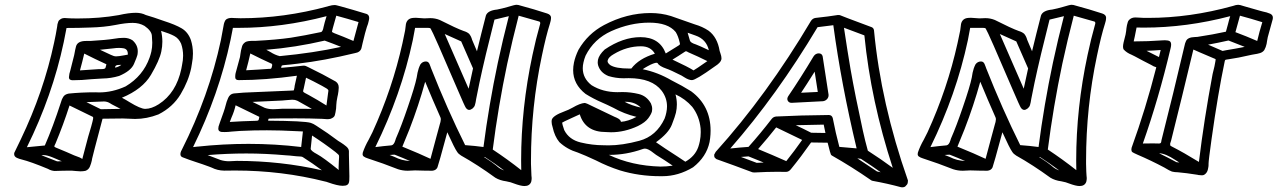

<svg xmlns="http://www.w3.org/2000/svg" viewBox="-20 -759 5383 809"><path d="M464.8 -474.1Q477.1 -476.1 487.8 -483.4H488.3L491.2 -485.8L481.4 -485.4Q466.8 -485.4 465.3 -477.5ZM316.9 -462.4 397.5 -467.8H407.7Q422.9 -467.8 424.6 -473.6Q426.3 -479.5 427.7 -485.4Q428.2 -487.3 428.2 -488.3Q380.9 -509.8 335 -533.2Q326.7 -497.6 316.9 -462.4ZM469.2 -521.5Q479.5 -521.5 502.9 -525.9Q512.2 -527.8 518.6 -528.8V-531.7Q518.6 -552.7 499.5 -555.7Q490.2 -557.1 481 -557.1Q469.7 -557.1 457 -555.2Q428.2 -551.8 401.4 -549.3L447.3 -527.8Q460 -521.5 469.2 -521.5ZM286.6 -420.9Q270.5 -420.9 270.5 -433.1V-433.6Q271 -440.9 272.5 -448.7Q273.9 -454.1 275.6 -459.5Q277.3 -464.8 292.5 -526.4L296.9 -549.3L300.3 -563.5Q306.6 -586.4 342.3 -586.4H360.4Q427.7 -590.3 460.4 -595.7Q481.4 -599.6 502 -599.6Q522 -599.6 538.1 -589.4Q560.5 -569.8 560.5 -543Q560.5 -535.6 559.1 -527.8Q557.1 -518.6 544.4 -489.3Q531.7 -460 481.9 -439Q447.8 -428.7 411.6 -428.2Q406.7 -428.2 365.2 -425.3Q325.2 -420.9 286.6 -420.9ZM326.7 -88.9Q339.4 -135.7 351.6 -183.1Q367.7 -236.3 369.6 -246.1Q370.6 -249.5 372.1 -257.3Q372.6 -260.3 372.6 -262.2Q372.6 -265.6 371.1 -266.6Q322.3 -291 272.9 -314.5Q247.1 -233.9 213.9 -154.3Q210 -147 209 -143.1V-142.6Q209 -139.6 215.3 -137.2Q267.6 -115.7 292 -104.5Q321.3 -94.7 326.7 -88.9ZM591.8 -300.3Q618.2 -300.3 648.9 -319.8Q722.7 -367.2 744.1 -469.2L747.1 -485.4Q751.5 -505.4 751.5 -524.4Q751.5 -550.8 743.2 -574.7Q733.4 -597.2 714.1 -607.4Q694.8 -617.7 658.7 -628.9Q664.1 -606.4 664.1 -583.5Q664.1 -563 659.7 -542Q651.9 -504.4 616.2 -443.8Q580.6 -383.3 493.7 -347.2Q510.3 -338.4 525.9 -328.6Q572.3 -300.3 591.8 -300.3ZM404.8 -298.8 487.8 -300.3 451.2 -319.3 444.8 -323.2Q433.1 -331.1 418.5 -331.5L344.2 -328.6Q371.6 -315.4 404.8 -298.8ZM220.7 -79.1 240.2 -79.6Q220.2 -88.4 200.7 -96.2Q178.2 -105.5 162.1 -105.5L154.3 -105Q188 -92.3 220.7 -79.1ZM93.3 -138.7 168.9 -146Q203.1 -224.1 236.8 -328.1Q240.2 -341.8 247.1 -351.8Q253.9 -361.8 269.5 -364.7Q321.8 -370.1 382.3 -370.1L397.5 -369.6Q453.6 -369.6 509.3 -395Q583 -439 610.4 -516.6Q614.7 -528.8 617.7 -541.5Q621.6 -558.6 621.6 -579.1Q621.6 -588.4 619.9 -608.9Q618.2 -629.4 588.9 -649.9Q566.9 -662.6 539.1 -662.6Q509.8 -662.6 466.3 -653.8Q418 -644.5 362.3 -643.1Q312.5 -641.1 260.3 -641.1Q254.9 -610.8 248.5 -581.1Q200.7 -356 93.3 -138.7ZM319.3 -37.1Q310.1 -37.1 300.3 -38.3Q290.5 -39.6 281.7 -40Q246.1 -40 210 -38.6Q195.3 -39.6 182.1 -47.4Q109.4 -77.6 71.8 -86.9Q61 -89.4 51.3 -93.8Q39.6 -99.1 39.6 -109.9Q39.6 -112.3 40 -114.7Q41.5 -118.7 67.4 -171.4Q164.1 -373 208 -579.6Q215.3 -612.8 220.7 -646Q220.7 -649.4 222.2 -657.2Q223.1 -662.1 225.8 -668.5Q228.5 -674.8 237.3 -679.7Q244.1 -683.1 252 -683.1Q259.8 -683.1 268.6 -682.1Q277.3 -681.2 309.1 -681.2Q400.4 -681.2 480 -695.3Q523.4 -705.1 552.2 -705.1Q576.2 -705.1 594.2 -695.8Q625 -687 669.9 -670.9Q718.8 -655.3 745.4 -639.6Q772 -624 784.2 -590.8Q793 -563 793 -533.2Q793 -512.2 788.6 -490.2L785.6 -472.2Q773.9 -417 741.2 -362.3Q708.5 -307.6 647.5 -276.9Q598.1 -257.8 549.3 -257.8Q536.6 -257.8 523.7 -258.8Q510.7 -259.8 498 -259.8Q455.1 -259.8 412.1 -258.8Q369.1 -97.2 368.2 -90.8L366.7 -82Q364.3 -70.8 358.9 -57.4Q353.5 -43.9 339.8 -39.1Q329.6 -37.1 319.3 -37.1Z M1232.9 -334.5Q1223.6 -338.9 1211.4 -338.9Q1198.2 -338.4 1185.1 -336.9L1168.5 -335.4Q1106.4 -333 1043.9 -329.6Q1069.8 -317.4 1095.2 -304.7Q1111.3 -298.8 1131.3 -298.8Q1140.1 -298.8 1149.9 -299.6Q1159.7 -300.3 1168.5 -300.8H1210.4Q1252.4 -300.8 1293.9 -300.3Q1264.2 -317.4 1233.9 -334V-333.5ZM1407.7 -42.5Q1406.7 -43.9 1406.7 -53.2Q1406.7 -63 1407.7 -80.1L1408.7 -96.2V-99.1Q1408.7 -101.6 1408.2 -104.2Q1407.7 -106.9 1393.1 -118.7Q1345.7 -155.3 1294.9 -188L1289.1 -132.3Q1289.1 -123.5 1316.9 -108.9Q1342.3 -95.2 1407.7 -42.5ZM1336.4 -41.5Q1297.9 -70.3 1256.3 -96.7Q1251.5 -100.1 1236.8 -100.1Q1231.9 -100.1 1228.5 -100.6Q1193.8 -104.5 1186 -104.5Q1098.6 -112.3 1017.6 -112.3Q937 -112.3 855 -105.5Q881.8 -95.7 908.7 -85Q925.8 -79.6 944.8 -79.6Q952.6 -79.6 960.9 -80.3Q969.2 -81.1 978 -81.1Q1163.1 -81.1 1336.4 -41.5ZM793.5 -139.2 814.5 -141.6 811.5 -141.1Q920.4 -152.8 1026.9 -152.8Q1139.2 -152.8 1249 -139.6Q1252.4 -173.8 1256.3 -205.1L1233.9 -206.1Q1160.2 -210 1105 -210L1051.3 -209.5Q979.5 -207.5 956.1 -204.6Q940.9 -202.6 926.8 -202.6Q919.4 -202.6 912.6 -203.1Q899.9 -205.6 899.9 -215.8V-217.3L900.9 -226.1Q902.8 -233.4 905.8 -240.7Q926.8 -297.4 930.4 -313.7Q934.1 -330.1 941.4 -346.4Q948.7 -362.8 964.8 -365.2Q1007.3 -369.6 1049.3 -370.6Q1072.3 -371.1 1199.2 -377Q1208.5 -377.9 1217.3 -377.9Q1218.3 -377.9 1220.7 -390.1Q1221.7 -394.5 1221.7 -397.9L1231 -439.9Q1096.7 -421.4 986.3 -421.4Q971.2 -421.4 971.2 -433.1V-437Q971.2 -443.8 972.7 -450.7L974.6 -457.5Q982.9 -487.8 991.2 -518.6Q992.2 -524.4 993.2 -532.2Q994.1 -540 995.6 -546.9Q997.1 -554.2 1000.2 -564.5Q1003.4 -574.7 1014.6 -582Q1023.4 -586.9 1046.9 -586.9H1058.1Q1143.6 -591.3 1205.6 -600.1Q1261.7 -608.9 1333 -624Q1338.9 -626 1342.3 -640.1L1342.8 -643.1Q1347.2 -663.1 1356 -690.9Q1168 -641.6 985.4 -641.6H961.4Q957 -617.2 951.7 -592.3Q902.8 -361.8 793.5 -139.2ZM1127 -489.3Q1080.6 -510.3 1034.7 -533.7Q1026.9 -498 1017.1 -462.9Q1074.2 -465.8 1112.3 -468.8H1117.2Q1120.1 -468.8 1121.8 -469.7Q1123.5 -470.7 1125 -475.6L1127.9 -488.8Q1127.4 -486.8 1127 -486.3H1126Q1125.5 -486.8 1125.7 -487.5Q1126 -488.3 1126 -488.8ZM1158.7 -522.5Q1302.2 -536.1 1417 -561.5Q1383.3 -575.2 1348.1 -587.9Q1224.6 -559.1 1102.1 -549.3Q1110.4 -545.4 1119.1 -540Q1138.7 -527.3 1158.7 -522.5ZM1469.2 -586.4Q1478.5 -621.6 1490.7 -666Q1443.8 -680.2 1397 -692.9Q1389.2 -667 1382.3 -640.6L1379.9 -630.9Q1379.4 -628.9 1378.9 -626V-625.5Q1378.9 -623 1389.6 -618.7Q1424.8 -605.5 1469.2 -586.4ZM1072.8 -266.6Q1022.9 -291.5 972.7 -315.4Q967.3 -290.5 955.6 -264.2L948.2 -245.1Q997.6 -248.5 1058.6 -250Q1066.4 -250 1068.4 -252Q1070.3 -253.9 1070.8 -257.8L1072.3 -264.2V-265.6ZM1355.5 -314.5Q1358.4 -340.3 1362.3 -366.2Q1363.8 -373 1363.8 -377Q1363.3 -382.3 1353.5 -387.7Q1345.2 -392.1 1337.4 -397Q1297.4 -418.5 1269.5 -431.6L1259.3 -384.3L1257.8 -379.4Q1257.3 -377 1257.3 -373.5Q1257.3 -370.1 1281.2 -358.4Q1319.3 -337.4 1355.5 -314.5ZM1423.8 23.9Q1402.8 23.9 1361.8 9.3Q1354 6.3 1350.1 5.9Q1167.5 -40.5 970.2 -40.5L924.8 -40Q896 -40.5 872.1 -52.7L860.8 -57.1Q833 -67.4 804.9 -76.4Q776.9 -85.4 749.5 -96.2Q740.2 -99.6 740.2 -109.4Q740.2 -111.8 740.7 -114.7Q742.2 -121.6 746.1 -127.9Q860.8 -355.5 910.6 -589.4Q917.5 -623.5 923.3 -657.7Q924.3 -662.6 927.2 -668.9Q932.6 -682.6 954.1 -683.6Q961.9 -683.6 969 -682.9Q976.1 -682.1 993.7 -682.1Q1175.8 -682.1 1359.9 -731.9L1364.7 -733.4Q1379.9 -737.8 1389.6 -737.8Q1395 -737.8 1401.6 -735.8Q1408.2 -733.9 1416.5 -731.9Q1462.9 -719.2 1524.9 -700.2Q1535.6 -695.8 1535.6 -683.1Q1535.6 -680.7 1535.2 -678.2L1533.7 -670.9Q1531.2 -658.2 1525.9 -645.5Q1519.5 -626.5 1507.8 -577.1L1502.9 -555.7Q1497.6 -538.6 1475.6 -535.2Q1344.7 -503.4 1233.9 -490.7Q1203.6 -486.8 1174.3 -484.4Q1167 -483.4 1166.5 -481.7Q1166 -480 1164.6 -473.1Q1211.4 -477.1 1258.3 -482.4H1260.3Q1267.6 -482.4 1278.8 -476.1Q1281.7 -474.1 1284.7 -473.1Q1338.4 -447.3 1394.5 -415.5Q1407.2 -406.7 1407.2 -391.1V-388.7Q1406.7 -374.5 1403.8 -359.9L1401.9 -351.6Q1397.5 -330.6 1397 -316.9Q1397 -301.3 1393.6 -285.6Q1393.1 -283.7 1390.9 -273.9Q1388.7 -264.2 1372.6 -258.3Q1365.7 -256.8 1358.4 -256.8Q1352.5 -256.8 1346.9 -257.6Q1341.3 -258.3 1336.4 -258.3Q1285.2 -260.3 1227.1 -260.3Q1150.9 -260.3 1119.1 -259.3Q1111.8 -259.3 1111.3 -258.1Q1110.8 -256.8 1109.4 -250.5Q1263.2 -249.5 1289.6 -241.2Q1300.3 -237.8 1312.5 -229.5Q1361.8 -198.2 1404.8 -165.5Q1409.7 -162.1 1416.5 -158.2Q1428.2 -150.9 1439 -141.8Q1449.7 -132.8 1450.2 -122.1V-106.4Q1450.2 -82.5 1451.2 -59.1Q1452.1 -33.2 1452.1 -16.6Q1452.1 -5.9 1451.7 1Q1451.2 5.9 1450.7 8.3Q1448.2 20.5 1435.5 22.9Q1430.2 23.9 1423.8 23.9Z M2176.3 -42Q2175.8 -62.5 2175.8 -83Q2175.8 -303.7 2223.6 -527.3Q2237.3 -592.8 2255.9 -658.2Q2256.3 -660.2 2256.3 -661.6Q2256.3 -668 2250 -668.9L2165.5 -692.9Q2139.2 -591.8 2117.2 -490.2Q2079.1 -309.6 2056.2 -128.9Q2118.2 -87.9 2176.3 -42ZM2104 -41Q2064.9 -70.3 2023.4 -97.2L2019 -97.7Q2057.1 -73.2 2070.8 -61.5Q2085.9 -46.9 2104 -41ZM1793.9 -89.8Q1806.6 -136.2 1818.6 -181.9Q1830.6 -227.5 1833 -234.9L1835.9 -245.1Q1837.4 -251.5 1837.4 -255.9Q1837.4 -260.7 1835.9 -264.2Q1802.7 -338.9 1771.5 -414.6Q1743.7 -313.5 1705.1 -213.9L1675.3 -141.1Q1750.5 -110.4 1793.9 -89.8ZM1707.5 -80.6Q1675.3 -94.7 1642.6 -107.4L1641.6 -106.9H1639.2L1642.1 -107.4L1621.6 -106L1642.6 -97.7Q1672.9 -82 1707.5 -80.6ZM1954.6 -385.3 1973.1 -470.7 1923.3 -584.5Q1888.7 -599.6 1854 -615.7Q1878.9 -560.1 1954.6 -385.3ZM1561.5 -139.2Q1595.2 -143.6 1628.9 -146.5Q1639.6 -147.9 1645.5 -167L1647.9 -174.8Q1670.9 -227.1 1698.2 -307.6Q1728 -394 1735.8 -432.6L1739.3 -452.6Q1743.2 -471.7 1751.5 -487.8Q1760.3 -500 1774.4 -500Q1784.2 -500 1788.6 -491.2L1789.1 -490.7L1795.4 -474.6L1794.9 -475.1Q1865.2 -297.4 1939.9 -147.5Q1981.4 -144.5 2017.1 -139.6Q2040 -316.9 2077.6 -494.6Q2098.6 -592.8 2124 -690.9Q2093.8 -683.1 2063.5 -676.3Q2023.9 -521.5 2000 -409.7Q1987.3 -348.6 1986.3 -341.8Q1985.4 -335 1983.9 -327.6Q1982.9 -324.2 1981.2 -316.9Q1979.5 -309.6 1972.2 -302.7Q1963.4 -295.9 1957 -295.9Q1949.2 -295.9 1942.9 -304.7Q1938 -311.5 1909.7 -377.9Q1804.2 -624.5 1794.4 -638.7Q1792 -641.6 1783.7 -641.6H1729Q1724.6 -615.7 1719.2 -589.4Q1670.4 -360.8 1561.5 -139.2ZM2189.9 24.9Q2174.3 24.9 2144.5 13.7Q2133.8 8.8 2112.8 4.9Q2086.4 1.5 2066.9 -10.3Q1993.2 -64 1922.9 -103.5Q1911.6 -110.4 1906.2 -119.1Q1895.5 -133.8 1864.7 -201.7Q1827.1 -62.5 1823.2 -53.7Q1817.4 -41 1801.3 -39.6L1767.6 -40Q1748.5 -41 1729 -41Q1721.2 -41 1713.4 -40.3Q1705.6 -39.6 1697.8 -39.6Q1676.8 -39.6 1657.2 -45.9Q1594.2 -70.8 1529.3 -91.8Q1519.5 -94.7 1512.7 -99.6Q1507.8 -103 1507.8 -109.9Q1507.8 -113.3 1508.8 -116.7Q1518.1 -143.6 1533.2 -169.9Q1542 -186 1549.3 -201.7Q1633.3 -385.3 1675.8 -577.1L1687 -630.9Q1689 -650.4 1690.4 -657.7Q1695.8 -682.1 1721.7 -683.6L1731.9 -684.1Q1738.3 -684.1 1767.6 -681.6Q1774.4 -681.6 1780.8 -682.1Q1787.1 -682.6 1793 -682.6Q1814 -682.6 1833 -674.8Q1903.3 -639.2 1933.6 -628.4Q1947.3 -624.5 1956.5 -616.7Q1965.3 -606.4 1969.2 -591.3Q1975.6 -574.7 1989.7 -543Q2007.8 -618.2 2027.3 -693.4Q2034.7 -714.8 2074.7 -718.8Q2096.7 -723.1 2118.7 -729.5Q2148.9 -738.8 2156.2 -738.8Q2164.1 -738.8 2173.3 -735.4Q2228.5 -720.7 2285.6 -702.1Q2301.3 -696.8 2301.8 -685.1Q2301.8 -678.7 2300.3 -671.4Q2299.3 -665.5 2296.9 -658.7Q2281.2 -609.9 2263.2 -523.9Q2217.3 -307.6 2217.3 -82.5V-68.4Q2218.3 -28.8 2219.2 -19.5Q2220.2 -14.2 2220.2 -8.8Q2220.2 -1 2218.3 6.8Q2211.9 24.9 2189.9 24.9Z M2640.1 -470.2Q2671.9 -512.2 2739.3 -532.7Q2721.7 -564 2680.7 -564Q2621.1 -564 2565.9 -530.8Q2543.5 -518.1 2540.5 -504.4Q2540 -502.9 2540 -501.5Q2540 -493.2 2551.8 -484.4Q2574.7 -470.2 2631.3 -470.2ZM2867.7 -77.6Q2908.7 -100.6 2922.4 -140.1Q2926.3 -151.9 2928.7 -163.6Q2932.6 -183.1 2932.6 -202.1Q2932.6 -210 2932.1 -217.8Q2926.8 -269.5 2897 -308.6Q2867.7 -342.3 2826.2 -361.3Q2832 -340.3 2832 -318.8Q2832 -301.8 2828.1 -284.2Q2824.7 -269 2810.8 -233.4Q2796.9 -197.8 2744.1 -159.7Q2777.3 -136.2 2836.9 -98.1Q2860.8 -82.5 2867.7 -77.6ZM2763.2 -57.1Q2788.6 -57.1 2814.5 -61Q2780.3 -84.5 2744.6 -106.4L2733.4 -114.7Q2710.9 -132.8 2697.8 -132.8Q2693.4 -132.8 2689 -131.3Q2618.7 -106.4 2548.3 -106.4H2545.4Q2641.6 -60.5 2763.2 -57.1ZM2544.4 -146.5Q2602.1 -146.5 2673.8 -165.8Q2745.6 -185.1 2780.3 -259.3Q2785.2 -272.5 2787.6 -284.7Q2790.5 -298.3 2790.5 -310.5Q2790.5 -346.7 2768.1 -376.5Q2727.5 -429.7 2628.9 -429.7L2607.4 -429.2Q2574.7 -429.2 2543.9 -438.5Q2509.3 -452.6 2500 -484.4Q2498.5 -490.7 2498.5 -496.6Q2498.5 -502 2499.5 -506.8Q2503.9 -527.8 2527.8 -550.3Q2604.5 -602.5 2678.7 -602.5Q2759.3 -602.5 2785.2 -533.7L2830.1 -561.5Q2844.2 -569.3 2845.2 -573.2Q2845.2 -575.2 2844.2 -578.6Q2837.9 -606.9 2827.1 -624Q2794.9 -663.6 2715.3 -663.6Q2635.7 -663.6 2555.7 -627.9Q2482.4 -594.7 2447.3 -524.4Q2441.4 -509.8 2438.5 -496.1Q2435.5 -483.4 2435.5 -471.7Q2435.5 -428.7 2472.7 -399.9Q2520 -370.6 2581.5 -370.6L2603 -371.1Q2637.2 -371.1 2670.9 -363Q2704.6 -355 2722.7 -323.2Q2728 -311.5 2728 -299.8Q2728 -294.9 2727.1 -290Q2724.6 -278.8 2711.7 -261Q2698.7 -243.2 2668 -228Q2611.8 -201.7 2554.7 -201.7Q2543.9 -201.7 2533.2 -202.6Q2445.8 -202.6 2422.9 -277.3L2393.1 -263.7Q2349.1 -243.7 2348.6 -242.2V-241.7Q2348.6 -236.8 2357.4 -210.9Q2377.9 -170.4 2426.8 -158.7Q2475.6 -147 2522.5 -147ZM2680.2 -305.7Q2655.3 -330.1 2616.2 -330.1H2611.8Q2639.6 -314.5 2680.2 -305.7ZM2902.3 -462.4 2921.4 -474.6Q2940.9 -487.8 2960.4 -501.5Q2922.4 -520.5 2880.4 -538.6Q2873.5 -543 2870.6 -543Q2868.2 -543 2865.7 -541Q2854 -533.2 2842.3 -525.9Q2842.3 -525.4 2841.8 -525.4L2813.5 -507.8Q2881.3 -476.1 2902.3 -462.4ZM2966.8 -547.4Q2956.1 -593.8 2910.2 -609.4L2877.4 -621.1Q2882.8 -604.5 2887.2 -587.4Q2890.1 -578.6 2912.1 -571.8Q2926.8 -566.4 2966.8 -547.4ZM2771.5 -16.6H2761.7Q2672.9 -16.6 2592.3 -41Q2539.6 -58.1 2491.2 -83Q2444.3 -105 2414.6 -116.2Q2369.1 -129.9 2336.9 -160.2Q2316.9 -184.1 2308.6 -222.7Q2304.2 -235.8 2304.2 -246.1Q2304.2 -250 2304.7 -253.4Q2308.6 -271.5 2358.9 -290Q2374.5 -295.4 2392.1 -305.2Q2423.8 -323.7 2443.4 -325.2Q2449.7 -325.2 2481 -309.1Q2535.2 -283.7 2568.8 -267.1Q2591.8 -258.3 2595.2 -249.5Q2596.2 -248 2596.2 -246.6V-245.6Q2627.4 -248 2661.6 -266.6Q2609.4 -279.3 2564.5 -304.7Q2536.1 -318.8 2516.6 -327.1Q2480 -342.8 2447.3 -363.3Q2395 -404.3 2395 -463.4Q2395 -478.5 2398.4 -495.1Q2403.8 -521 2417.5 -549.3Q2456.5 -616.7 2524.9 -653.3Q2620.6 -704.1 2721.2 -704.1Q2766.1 -704.1 2807.1 -691.4L2907.7 -656.2Q2939.5 -647 2965.3 -629.9Q3002.9 -602.1 3012.2 -544.4L3015.6 -534.2Q3020 -522 3020 -513.2Q3020 -510.7 3019.5 -508.3Q3016.6 -494.6 2991.7 -479Q2911.6 -421.4 2895.5 -421.4Q2881.8 -421.4 2862.3 -434.1L2852.1 -440.4Q2804.7 -464.4 2788.1 -469.7Q2757.3 -480.5 2751.5 -492.2Q2750 -494.6 2745.6 -494.6Q2741.7 -494.6 2731.7 -491Q2721.7 -487.3 2707.8 -479.5Q2693.8 -471.7 2688 -467.3Q2751 -454.6 2809.6 -420.4Q2855.5 -397.5 2892.6 -374Q2974.1 -313.5 2974.1 -208.5Q2974.1 -192.9 2972.2 -176.8Q2971.2 -168.5 2969.7 -160.2Q2956.5 -98.1 2900.4 -54.2Q2837.9 -16.6 2771.5 -16.6Z M3355.5 -368.2 3425.8 -371.6 3412.6 -457Q3375.5 -397.9 3355.5 -368.2ZM3315.4 -325.7Q3304.2 -325.7 3299.3 -334.5Q3297.4 -338.4 3297.4 -342.3Q3297.4 -344.2 3297.9 -345.7Q3298.8 -350.1 3301.8 -354.5Q3353 -429.7 3407.7 -521Q3416 -534.2 3430.2 -534.2Q3443.4 -533.7 3446.3 -521.5Q3459 -436.5 3471.2 -359.9V-357.4Q3471.2 -355 3470.7 -352.5Q3469.7 -347.2 3465.3 -341.8Q3457.5 -333.5 3447.3 -332.5Q3376 -329.1 3315.4 -325.7ZM3168.5 -72.8 3197.8 -74.2 3133.8 -100.1 3102.1 -97.7ZM3293 -80.1Q3328.1 -124 3359.9 -169.4Q3292.5 -202.6 3250.5 -222.2Q3216.8 -179.2 3174.3 -130.9Q3233.9 -106.4 3293 -80.1ZM3458 -198.7 3450.7 -233.9Q3358.9 -232.4 3333 -231.4Q3360.4 -218.8 3397.9 -199.7ZM3057.1 -133.3Q3091.8 -137.2 3133.8 -140.1Q3183.6 -195.8 3231.4 -257.8Q3238.8 -267.1 3250.5 -268.1Q3352.5 -273.4 3472.2 -274.4Q3484.9 -274.4 3488.8 -261.7Q3501 -198.2 3516.6 -140.1Q3555.7 -137.2 3589.4 -133.8Q3524.9 -402.8 3491.2 -652.8Q3459 -648.4 3424.8 -644.5Q3253.4 -357.4 3057.1 -133.3ZM3690.9 -33.2 3651.9 -60.5 3607.4 -89.8 3592.3 -91.8Q3626.5 -69.8 3675.3 -36.6ZM3741.7 -51.8Q3649.4 -334 3622.1 -609.9L3536.1 -642.1Q3551.3 -540.5 3564 -466.3Q3583.5 -355.5 3615.7 -208.5Q3625 -166 3636.7 -124Q3692.9 -87.9 3741.7 -51.8ZM3781.2 30.3 3776.4 29.8Q3718.8 14.2 3656.2 2.9Q3652.3 2 3649.9 0Q3567.4 -57.1 3486.3 -103Q3485.8 -103.5 3484.6 -104Q3483.4 -104.5 3481.2 -107.4Q3479 -110.4 3467.3 -157.7Q3437.5 -158.7 3397.5 -158.7Q3355 -98.1 3313.5 -47.4Q3304.2 -34.7 3291.5 -34.7L3256.3 -35.2Q3213.4 -35.2 3157.7 -32.2Q3153.3 -32.2 3149.9 -33.2Q3075.2 -61.5 2999 -88.4Q2994.6 -91.3 2991.2 -95.7Q2990.7 -96.7 2990.2 -96.7Q2989.3 -99.6 2989.3 -103.5Q2989.3 -106 2989.7 -108.9Q2990.7 -109.4 2992.4 -113Q2994.1 -116.7 2994.6 -117.4Q2995.1 -118.2 2995.6 -119.1Q3211.9 -358.9 3397 -670.9Q3404.3 -682.1 3417 -683.6Q3472.2 -689.5 3510.7 -695.8L3518.6 -695.3Q3519 -694.3 3652.8 -644.5Q3661.1 -641.1 3662.6 -631.3Q3691.9 -322.3 3805.2 0L3805.7 0.5L3805.2 1Q3805.2 2 3805.7 2.4Q3805.7 5.9 3804.7 11.7Q3803.2 18.6 3796.9 23.9Q3792.5 30.3 3781.2 30.3Z M4515.1 -42Q4514.6 -62.5 4514.6 -83Q4514.6 -303.7 4562.5 -527.3Q4576.2 -592.8 4594.7 -658.2Q4595.2 -660.2 4595.2 -661.6Q4595.2 -668 4588.9 -668.9L4504.4 -692.9Q4478 -591.8 4456.1 -490.2Q4418 -309.6 4395 -128.9Q4457 -87.9 4515.1 -42ZM4442.9 -41Q4403.8 -70.3 4362.3 -97.2L4357.9 -97.7Q4396 -73.2 4409.7 -61.5Q4424.8 -46.9 4442.9 -41ZM4132.8 -89.8Q4145.5 -136.2 4157.5 -181.9Q4169.4 -227.5 4171.9 -234.9L4174.8 -245.1Q4176.3 -251.5 4176.3 -255.9Q4176.3 -260.7 4174.8 -264.2Q4141.6 -338.9 4110.4 -414.6Q4082.5 -313.5 4043.9 -213.9L4014.2 -141.1Q4089.4 -110.4 4132.8 -89.8ZM4046.4 -80.6Q4014.2 -94.7 3981.4 -107.4L3980.5 -106.9H3978L3981 -107.4L3960.4 -106L3981.4 -97.7Q4011.7 -82 4046.4 -80.6ZM4293.5 -385.3 4312 -470.7 4262.2 -584.5Q4227.5 -599.6 4192.9 -615.7Q4217.8 -560.1 4293.5 -385.3ZM3900.4 -139.2Q3934.1 -143.6 3967.8 -146.5Q3978.5 -147.9 3984.4 -167L3986.8 -174.8Q4009.8 -227.1 4037.1 -307.6Q4066.9 -394 4074.7 -432.6L4078.1 -452.6Q4082 -471.7 4090.3 -487.8Q4099.1 -500 4113.3 -500Q4123 -500 4127.4 -491.2L4127.9 -490.7L4134.3 -474.6L4133.8 -475.1Q4204.1 -297.4 4278.8 -147.5Q4320.3 -144.5 4356 -139.6Q4378.9 -316.9 4416.5 -494.6Q4437.5 -592.8 4462.9 -690.9Q4432.6 -683.1 4402.3 -676.3Q4362.8 -521.5 4338.9 -409.7Q4326.2 -348.6 4325.2 -341.8Q4324.2 -335 4322.8 -327.6Q4321.8 -324.2 4320.1 -316.9Q4318.4 -309.6 4311 -302.7Q4302.2 -295.9 4295.9 -295.9Q4288.1 -295.9 4281.7 -304.7Q4276.9 -311.5 4248.5 -377.9Q4143.1 -624.5 4133.3 -638.7Q4130.9 -641.6 4122.6 -641.6H4067.9Q4063.5 -615.7 4058.1 -589.4Q4009.3 -360.8 3900.4 -139.2ZM4528.8 24.9Q4513.2 24.9 4483.4 13.7Q4472.7 8.8 4451.7 4.9Q4425.3 1.5 4405.8 -10.3Q4332 -64 4261.7 -103.5Q4250.5 -110.4 4245.1 -119.1Q4234.4 -133.8 4203.6 -201.7Q4166 -62.5 4162.1 -53.7Q4156.2 -41 4140.1 -39.6L4106.4 -40Q4087.4 -41 4067.9 -41Q4060.1 -41 4052.2 -40.3Q4044.4 -39.6 4036.6 -39.6Q4015.6 -39.6 3996.1 -45.9Q3933.1 -70.8 3868.2 -91.8Q3858.4 -94.7 3851.6 -99.6Q3846.7 -103 3846.7 -109.9Q3846.7 -113.3 3847.7 -116.7Q3856.9 -143.6 3872.1 -169.9Q3880.9 -186 3888.2 -201.7Q3972.2 -385.3 4014.6 -577.1L4025.9 -630.9Q4027.8 -650.4 4029.3 -657.7Q4034.7 -682.1 4060.5 -683.6L4070.8 -684.1Q4077.1 -684.1 4106.4 -681.6Q4113.3 -681.6 4119.6 -682.1Q4126 -682.6 4131.8 -682.6Q4152.8 -682.6 4171.9 -674.8Q4242.2 -639.2 4272.5 -628.4Q4286.1 -624.5 4295.4 -616.7Q4304.2 -606.4 4308.1 -591.3Q4314.5 -574.7 4328.6 -543Q4346.7 -618.2 4366.2 -693.4Q4373.5 -714.8 4413.6 -718.8Q4435.5 -723.1 4457.5 -729.5Q4487.8 -738.8 4495.1 -738.8Q4502.9 -738.8 4512.2 -735.4Q4567.4 -720.7 4624.5 -702.1Q4640.1 -696.8 4640.6 -685.1Q4640.6 -678.7 4639.2 -671.4Q4638.2 -665.5 4635.7 -658.7Q4620.1 -609.9 4602.1 -523.9Q4556.2 -307.6 4556.2 -82.5V-68.4Q4557.1 -28.8 4558.1 -19.5Q4559.1 -14.2 4559.1 -8.8Q4559.1 -1 4557.1 6.8Q4550.8 24.9 4528.8 24.9Z M4863.3 -518.6 4870.6 -548.3Q4840.8 -545.9 4811 -544.9Q4836.9 -531.2 4863.3 -518.6ZM5277.3 -586.4Q5286.6 -626 5298.8 -665.5Q5252 -680.2 5204.6 -692.9L5199.2 -672.9Q5191.9 -647.9 5185.5 -623.5Q5232.4 -606 5277.3 -586.4ZM5131.3 -544.4 5146.5 -547.4Q5185.5 -553.7 5224.6 -561.5L5156.2 -588.4Q5113.3 -578.6 5070.3 -570.8Q5101.1 -558.1 5131.3 -544.4ZM5031.7 -76.7Q5053.2 -254.4 5089.4 -447.3L5097.2 -479.5Q5099.6 -491.2 5101.1 -500.5Q5102.1 -504.9 5102.1 -507.3Q5102.1 -509.8 5101.1 -510.3Q5067.9 -524.9 5034.7 -538.6L5008.3 -550.3Q4959 -343.8 4914.6 -167Q4911.6 -159.2 4910.6 -154.3V-150.9Q4910.6 -149.4 4910.9 -147Q4911.1 -144.5 4918.5 -141.1Q4969.2 -115.2 5029.3 -78.1ZM4949.2 -74.2 4932.1 -85Q4891.1 -112.3 4863.8 -113.3Q4900.9 -95.2 4937 -75.7ZM4863.3 -154.3Q4871.1 -154.3 4872.6 -160.2L4874 -168.5Q4924.3 -366.7 4970.7 -564.9Q4973.1 -577.6 4977.1 -585.4Q4983.9 -602.1 5015.1 -603Q5020.5 -603 5024.9 -603.5Q5090.3 -613.3 5145.5 -625.5Q5150.4 -641.1 5154.3 -657.7Q5158.2 -674.3 5163.6 -690.9Q4979.5 -642.6 4799.3 -642.6L4769 -643.1L4761.2 -604L4756.8 -584.5Q4816.9 -584.5 4877 -588.9L4888.2 -589.4Q4902.8 -589.4 4909.2 -585Q4914.6 -581.1 4914.6 -570.8Q4914.6 -564.9 4912.6 -556.6L4912.1 -554.7Q4862.3 -343.8 4795.4 -154.3Q4816.4 -154.8 4837.9 -154.8ZM5045.9 -20.5H5042Q5036.1 -20.5 5029.8 -21.5L5025.9 -22.5Q4977.1 -30.3 4942.4 -33.2Q4929.2 -33.2 4918 -36.1Q4908.7 -39.1 4885.7 -53.2Q4829.6 -83 4772.5 -107.4Q4754.9 -115.2 4751 -118.2Q4747.1 -121.6 4747.1 -128.9Q4747.1 -132.3 4748 -136.2Q4808.1 -302.2 4852.1 -475.6Q4840.8 -478.5 4830.6 -485.4Q4799.3 -501 4761.7 -521.5Q4755.4 -524.9 4748 -528.3Q4727.1 -536.6 4714.4 -550.8Q4711.9 -555.2 4711.9 -562.5Q4711.9 -569.8 4714.4 -580.6Q4716.3 -589.4 4718.8 -598.1Q4721.2 -606.9 4722.7 -613.8Q4724.1 -619.6 4725.1 -628.4Q4726.1 -640.6 4728.5 -652.8Q4729.5 -656.2 4731.9 -665.5Q4734.4 -674.8 4746.1 -681.6Q4753.9 -685.5 4763.2 -685.5Q4772.9 -685.5 4782.2 -684.6Q4789.6 -683.6 4817.9 -683.6Q4993.7 -683.6 5174.8 -733.9Q5188.5 -738.8 5196.8 -738.8Q5204.6 -738.8 5218.3 -733.9L5233.4 -729.5Q5261.7 -721.7 5290 -713.4Q5294.4 -711.9 5301.3 -710.4Q5317.4 -707.5 5332 -701.2Q5343.3 -695.8 5343.3 -684.6Q5343.3 -681.6 5342.8 -678.7Q5332 -640.6 5321.8 -602.5L5318.8 -586.4L5316.9 -574.2Q5314 -560.1 5307.1 -547.9Q5300.3 -538.6 5288.6 -535.2Q5276.9 -531.7 5265.6 -530.3L5254.4 -528.3Q5193.4 -514.2 5156.7 -509.3Q5145 -507.8 5143.3 -506.8Q5141.6 -505.9 5140.6 -501.5Q5111.8 -364.7 5085 -173.3Q5072.3 -82.5 5072.3 -69.3Q5072.3 -68.8 5072.3 -63.2Q5072.3 -57.6 5069.8 -46.4Q5067.4 -34.7 5060.3 -27.6Q5053.2 -20.5 5045.9 -20.5Z"/></svg>

Font: Third Street
Style: Regular
Weight: 400
Designer: GGBotNet
Foundry: GGBotNet
Version: 0.90